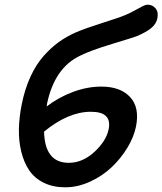

<svg xmlns="http://www.w3.org/2000/svg" viewBox="-20 -776 696 823"><path d="M259.8 26.9Q207 26.9 167.5 7.3Q127.9 -12.2 105.2 -45.9Q82.5 -79.6 71.3 -125.2Q60.1 -170.9 61 -221.9Q62 -272.9 73.2 -329.1Q86.4 -394.5 110.4 -446.8Q134.3 -499 166.3 -535.2Q198.2 -571.3 231.7 -595.5Q265.1 -619.6 305.2 -637.2Q347.7 -655.3 421.9 -678.7Q496.1 -702.1 518.1 -711.9Q536.1 -719.2 557.1 -731Q578.1 -742.7 591.1 -749.3Q604 -755.9 612.8 -755.9Q633.3 -755.9 646.5 -740.5Q659.7 -725.1 654.8 -698.2Q649.9 -673.3 627.9 -655.5Q606 -637.7 566.9 -621.1Q553.2 -615.7 460.4 -587.6Q367.7 -559.6 323.2 -537.1Q212.9 -484.9 181.2 -329.1Q181.2 -327.6 180.7 -324.5Q180.2 -321.3 180.2 -319.8Q231.9 -359.4 293.2 -382.1Q354.5 -404.8 414.1 -404.8Q496.1 -404.8 537.6 -360.1Q579.1 -315.4 563 -233.9Q554.2 -189.5 526.4 -143.3Q498.5 -97.2 458.7 -59.3Q418.9 -21.5 366 2.7Q313 26.9 259.8 26.9ZM369.1 -296.9Q272.9 -296.9 168.9 -211.9Q171.9 -78.1 274.9 -78.1Q334 -78.1 384.8 -125Q435.5 -171.9 445.8 -222.2Q453.1 -258.8 434.8 -277.8Q416.5 -296.9 369.1 -296.9Z"/></svg>

Font: Shantell Sans Irregular
Style: Italic
Weight: 500
Italic angle: -11.31°
Designer: Stephen Nixon, Anya Danilova, Shantell Martin
Foundry: Arrow Type
Version: Version 1.006;[9816181b4]